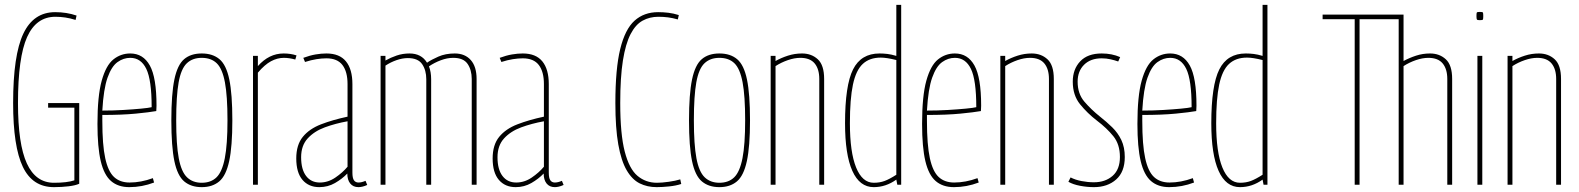

<svg xmlns="http://www.w3.org/2000/svg" viewBox="-20 -760 6495 790"><path d="M34 -336Q34 -533 76 -621.5Q118 -710 207 -710Q254 -710 295 -696L291 -678Q269 -685 248.5 -688Q228 -691 208 -691Q129 -691 91.5 -607.5Q54 -524 54 -336Q54 -167 90.5 -87.5Q127 -8 202 -8Q256 -8 286 -18V-317H178V-336H306V-4Q291 3 262.5 6.5Q234 10 202 10Q114 10 74 -73.5Q34 -157 34 -336Z M512 10Q466 10 437 -15Q408 -40 394.5 -97Q381 -154 381 -250Q381 -365 398.5 -428Q416 -491 446.5 -515.5Q477 -540 516 -540Q569 -540 596.5 -490.5Q624 -441 624 -325Q624 -321 623.5 -313Q623 -305 623 -303Q595 -298 539 -292.5Q483 -287 401 -287Q401 -281 401 -275Q401 -269 401 -263Q401 -164 413 -109Q425 -54 449.5 -31.5Q474 -9 513 -9Q560 -9 609 -27L614 -9Q564 10 512 10ZM401 -305Q445 -305 487 -307.5Q529 -310 560.5 -313Q592 -316 604 -319Q604 -431 582 -476.5Q560 -522 516 -522Q488 -522 463.5 -504.5Q439 -487 422.5 -440.5Q406 -394 401 -305Z M685 -265Q685 -373 697.5 -433Q710 -493 737.5 -516.5Q765 -540 810 -540Q855 -540 883 -516.5Q911 -493 923.5 -433Q936 -373 936 -265Q936 -157 923 -97Q910 -37 882 -13.5Q854 10 810 10Q766 10 738 -13.5Q710 -37 697.5 -97Q685 -157 685 -265ZM705 -265Q705 -165 715.5 -109Q726 -53 749.5 -30.5Q773 -8 810 -8Q848 -8 871 -30.5Q894 -53 905 -109Q916 -165 916 -265Q916 -365 905.5 -421Q895 -477 872 -499.5Q849 -522 810 -522Q772 -522 748.5 -499.5Q725 -477 715 -421Q705 -365 705 -265Z M1041 -530V-488Q1087 -540 1147 -540Q1176 -540 1200 -532L1195 -515Q1170 -522 1148 -522Q1121 -522 1095 -508Q1069 -494 1041 -461V0H1021V-530Z M1199 -108Q1199 -164 1226 -197Q1253 -230 1301 -248.5Q1349 -267 1410 -280V-414Q1410 -465 1389 -492.5Q1368 -520 1323 -520Q1304 -520 1282 -516.5Q1260 -513 1235 -505L1228 -522Q1255 -532 1278.5 -536Q1302 -540 1323 -540Q1377 -540 1403.5 -507.5Q1430 -475 1430 -414V-50Q1430 -27 1436.5 -18Q1443 -9 1455 -9Q1468 -9 1484 -16L1491 1Q1480 6 1471 8Q1462 10 1455 10Q1433 10 1421 -5Q1409 -20 1409 -46Q1388 -24 1358.5 -7Q1329 10 1294 10Q1250 10 1224.5 -20Q1199 -50 1199 -108ZM1219 -113Q1219 -63 1239.5 -36Q1260 -9 1296 -9Q1330 -9 1360 -29.5Q1390 -50 1410 -74V-261Q1360 -252 1316.5 -236Q1273 -220 1246 -190.5Q1219 -161 1219 -113Z M1546 0V-530H1566V-511Q1587 -523 1612 -531.5Q1637 -540 1665 -540Q1714 -540 1737 -502Q1754 -514 1783.5 -527Q1813 -540 1851 -540Q1893 -540 1917 -513Q1941 -486 1941 -435V0H1921V-435Q1921 -472 1904 -497Q1887 -522 1845 -522Q1820 -522 1793.5 -512Q1767 -502 1745 -487Q1754 -464 1754 -434V0H1734V-434Q1734 -471 1717 -496Q1700 -521 1658 -521Q1636 -521 1611.5 -512.5Q1587 -504 1566 -490V0Z M2007 -108Q2007 -164 2034 -197Q2061 -230 2109 -248.5Q2157 -267 2218 -280V-414Q2218 -465 2197 -492.5Q2176 -520 2131 -520Q2112 -520 2090 -516.5Q2068 -513 2043 -505L2036 -522Q2063 -532 2086.5 -536Q2110 -540 2131 -540Q2185 -540 2211.5 -507.5Q2238 -475 2238 -414V-50Q2238 -27 2244.5 -18Q2251 -9 2263 -9Q2276 -9 2292 -16L2299 1Q2288 6 2279 8Q2270 10 2263 10Q2241 10 2229 -5Q2217 -20 2217 -46Q2196 -24 2166.5 -7Q2137 10 2102 10Q2058 10 2032.5 -20Q2007 -50 2007 -108ZM2027 -113Q2027 -63 2047.5 -36Q2068 -9 2104 -9Q2138 -9 2168 -29.5Q2198 -50 2218 -74V-261Q2168 -252 2124.5 -236Q2081 -220 2054 -190.5Q2027 -161 2027 -113Z M2512 -336Q2512 -477 2532 -558.5Q2552 -640 2591 -675Q2630 -710 2688 -710Q2709 -710 2730 -707.5Q2751 -705 2773 -698L2769 -680Q2748 -686 2729 -688.5Q2710 -691 2689 -691Q2653 -691 2624 -675Q2595 -659 2574.5 -619.5Q2554 -580 2543 -511Q2532 -442 2532 -336Q2532 -208 2550.5 -136.5Q2569 -65 2603 -36.5Q2637 -8 2683 -8Q2703 -8 2731.5 -12Q2760 -16 2779 -22L2783 -3Q2762 4 2733.5 7Q2705 10 2682 10Q2643 10 2612 -5.5Q2581 -21 2558.5 -59.5Q2536 -98 2524 -165.5Q2512 -233 2512 -336Z M2815 -265Q2815 -373 2827.5 -433Q2840 -493 2867.5 -516.5Q2895 -540 2940 -540Q2985 -540 3013 -516.5Q3041 -493 3053.5 -433Q3066 -373 3066 -265Q3066 -157 3053 -97Q3040 -37 3012 -13.5Q2984 10 2940 10Q2896 10 2868 -13.5Q2840 -37 2827.5 -97Q2815 -157 2815 -265ZM2835 -265Q2835 -165 2845.5 -109Q2856 -53 2879.5 -30.5Q2903 -8 2940 -8Q2978 -8 3001 -30.5Q3024 -53 3035 -109Q3046 -165 3046 -265Q3046 -365 3035.5 -421Q3025 -477 3002 -499.5Q2979 -522 2940 -522Q2902 -522 2878.5 -499.5Q2855 -477 2845 -421Q2835 -365 2835 -265Z M3151 0V-530H3171V-509Q3194 -522 3222 -531Q3250 -540 3280 -540Q3319 -540 3345 -516Q3371 -492 3371 -435V0H3351V-435Q3351 -476 3332 -499Q3313 -522 3273 -522Q3249 -522 3221.5 -512.5Q3194 -503 3171 -488V0Z M3672 0 3668 -21Q3625 10 3575 10Q3517 10 3487 -57Q3457 -124 3457 -253Q3457 -409 3490 -474.5Q3523 -540 3599 -540Q3615 -540 3631.5 -538Q3648 -536 3668 -530V-740H3688V0ZM3668 -41V-513Q3628 -523 3604 -523Q3558 -523 3530 -497Q3502 -471 3489.5 -412Q3477 -353 3477 -253Q3477 -134 3502.5 -71Q3528 -8 3575 -8Q3600 -8 3620 -15.5Q3640 -23 3668 -41Z M3905 10Q3859 10 3830 -15Q3801 -40 3787.5 -97Q3774 -154 3774 -250Q3774 -365 3791.5 -428Q3809 -491 3839.5 -515.5Q3870 -540 3909 -540Q3962 -540 3989.5 -490.5Q4017 -441 4017 -325Q4017 -321 4016.5 -313Q4016 -305 4016 -303Q3988 -298 3932 -292.5Q3876 -287 3794 -287Q3794 -281 3794 -275Q3794 -269 3794 -263Q3794 -164 3806 -109Q3818 -54 3842.5 -31.5Q3867 -9 3906 -9Q3953 -9 4002 -27L4007 -9Q3957 10 3905 10ZM3794 -305Q3838 -305 3880 -307.5Q3922 -310 3953.5 -313Q3985 -316 3997 -319Q3997 -431 3975 -476.5Q3953 -522 3909 -522Q3881 -522 3856.5 -504.5Q3832 -487 3815.5 -440.5Q3799 -394 3794 -305Z M4096 0V-530H4116V-509Q4139 -522 4167 -531Q4195 -540 4225 -540Q4264 -540 4290 -516Q4316 -492 4316 -435V0H4296V-435Q4296 -476 4277 -499Q4258 -522 4218 -522Q4194 -522 4166.5 -512.5Q4139 -503 4116 -488V0Z M4376 -12 4385 -30Q4404 -20 4430 -15Q4456 -10 4481 -10Q4528 -10 4558 -36.5Q4588 -63 4588 -114Q4588 -166 4561 -199.5Q4534 -233 4493 -264Q4454 -294 4424 -331Q4394 -368 4394 -424Q4394 -475 4424.5 -507.5Q4455 -540 4513 -540Q4555 -540 4589 -525L4581 -507Q4567 -512 4549.5 -516Q4532 -520 4513 -520Q4467 -520 4440.5 -493.5Q4414 -467 4414 -424Q4414 -374 4442 -341.5Q4470 -309 4505 -281Q4533 -259 4556.5 -236Q4580 -213 4594 -183.5Q4608 -154 4608 -114Q4608 -53 4572.5 -21.5Q4537 10 4481 10Q4453 10 4424 4.5Q4395 -1 4376 -12Z M4791 10Q4745 10 4716 -15Q4687 -40 4673.5 -97Q4660 -154 4660 -250Q4660 -365 4677.5 -428Q4695 -491 4725.5 -515.5Q4756 -540 4795 -540Q4848 -540 4875.5 -490.5Q4903 -441 4903 -325Q4903 -321 4902.5 -313Q4902 -305 4902 -303Q4874 -298 4818 -292.5Q4762 -287 4680 -287Q4680 -281 4680 -275Q4680 -269 4680 -263Q4680 -164 4692 -109Q4704 -54 4728.5 -31.5Q4753 -9 4792 -9Q4839 -9 4888 -27L4893 -9Q4843 10 4791 10ZM4680 -305Q4724 -305 4766 -307.5Q4808 -310 4839.5 -313Q4871 -316 4883 -319Q4883 -431 4861 -476.5Q4839 -522 4795 -522Q4767 -522 4742.5 -504.5Q4718 -487 4701.5 -440.5Q4685 -394 4680 -305Z M5179 0 5175 -21Q5132 10 5082 10Q5024 10 4994 -57Q4964 -124 4964 -253Q4964 -409 4997 -474.5Q5030 -540 5106 -540Q5122 -540 5138.5 -538Q5155 -536 5175 -530V-740H5195V0ZM5175 -41V-513Q5135 -523 5111 -523Q5065 -523 5037 -497Q5009 -471 4996.5 -412Q4984 -353 4984 -253Q4984 -134 5009.5 -71Q5035 -8 5082 -8Q5107 -8 5127 -15.5Q5147 -23 5175 -41Z M5735 0V-681H5574V0H5554V-681H5422V-700H5755V-509Q5779 -522 5806.5 -531Q5834 -540 5864 -540Q5903 -540 5929 -516Q5955 -492 5955 -435V0H5935V-435Q5935 -476 5916 -499Q5897 -522 5857 -522Q5833 -522 5805.5 -512.5Q5778 -503 5755 -488V0Z M6069 -677Q6059 -677 6057 -679.5Q6055 -682 6055 -694Q6055 -706 6056.5 -708.5Q6058 -711 6069 -711Q6080 -711 6081.5 -708.5Q6083 -706 6083 -694Q6083 -682 6081.5 -679.5Q6080 -677 6069 -677ZM6059 0V-530H6079V0Z M6183 0V-530H6203V-509Q6226 -522 6254 -531Q6282 -540 6312 -540Q6351 -540 6377 -516Q6403 -492 6403 -435V0H6383V-435Q6383 -476 6364 -499Q6345 -522 6305 -522Q6281 -522 6253.5 -512.5Q6226 -503 6203 -488V0Z"/></svg>

Font: Georama Condensed Thin
Style: Regular
Weight: 100
Width: 3
Designer: Jean-Baptiste Levee
Foundry: Production Type
Version: Version 1.000